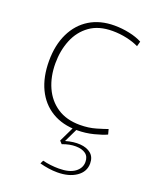

<svg xmlns="http://www.w3.org/2000/svg" viewBox="-142 -614 758 932"><g transform="rotate(20 237.0 -147.5)"><path d="M289 10Q213 10 158.5 -23Q104 -56 75 -116.5Q46 -177 46 -260Q46 -342 75.5 -403Q105 -464 159 -497Q213 -530 287 -530Q325 -530 363.5 -522Q402 -514 430 -499L423 -473Q397 -486 361 -494Q325 -502 287 -502Q216 -502 170 -469Q124 -436 101.5 -381Q79 -326 79 -260Q79 -191 103.5 -136.5Q128 -82 175.5 -50.5Q223 -19 292 -19Q337 -19 374.5 -30Q412 -41 431 -48L438 -22Q415 -11 373.5 -0.5Q332 10 289 10ZM268 235Q246 235 222.5 231.5Q199 228 177 222L185 205Q205 210 226.5 212.5Q248 215 269 215Q323 215 351.5 194Q380 173 380 141Q380 113 361.5 99.5Q343 86 311 85.5Q279 85 242 99L229 85L270 0H290L252 79Q293 67 327.5 69.5Q362 72 383 89.5Q404 107 404 140Q404 183 366 209Q328 235 268 235Z"/></g></svg>

Font: Murecho Thin ExtraLight
Style: Regular
Weight: 250
Version: Version 1.010